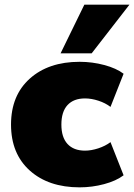

<svg xmlns="http://www.w3.org/2000/svg" viewBox="-20 -785 571 817"><path d="M237.8 -558.1 338.9 -765.1H530.8L370.1 -558.1ZM318.8 12.2Q186.5 12.2 106.7 -59.3Q26.9 -130.9 26.9 -254.9Q26.9 -378.9 106.7 -450.4Q186.5 -522 318.8 -522Q372.6 -522 423.8 -508.3Q475.1 -494.6 505.9 -471.2L450.2 -330.1Q428.7 -346.7 398.9 -356.4Q369.1 -366.2 341.8 -366.2Q293.5 -366.2 267.3 -337.9Q241.2 -309.6 241.2 -254.9Q241.2 -200.7 267.3 -172.4Q293.5 -144 341.8 -144Q368.2 -144 398.2 -153.8Q428.2 -163.6 450.2 -180.2L505.9 -39.1Q474.1 -15.1 423.1 -1.5Q372.1 12.2 318.8 12.2Z"/></svg>

Font: Mulish ExtraBlack
Style: Regular
Weight: 1000
Designer: Vernon Adams
Foundry: Vernon Adams
Version: Version 3.603; ttfautohint (v1.8.3)